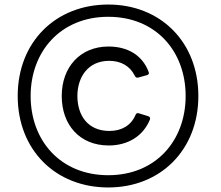

<svg xmlns="http://www.w3.org/2000/svg" viewBox="-20 -786 974 846"><path d="M457 40C687 40 854 -125 854 -363C854 -601 687 -766 457 -766C225 -766 58 -601 58 -363C58 -125 225 40 457 40ZM457 -14C246 -14 115 -167 115 -363C115 -558 246 -712 457 -712C667 -712 798 -560 798 -363C798 -167 667 -14 457 -14ZM459 -145C541 -145 610 -184 641 -260C643 -268 639 -272 633 -274L591 -287C585 -289 579 -286 577 -279C557 -233 516 -209 462 -209C366 -209 321 -279 321 -363C321 -445 367 -518 461 -518C513 -518 553 -495 574 -452C577 -445 582 -443 588 -444L628 -455C635 -457 638 -462 635 -469C607 -544 541 -581 458 -581C334 -581 252 -491 252 -363C252 -236 331 -145 459 -145Z"/></svg>

Font: LINE Seed JP_OTF Regular
Style: Regular
Weight: 400
Designer: LY Corporation & Fontrix & Fontworks
Version: Version 1.002